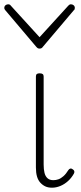

<svg xmlns="http://www.w3.org/2000/svg" viewBox="-54 -856 375 893"><path d="M188 17Q170 17 157 11Q144 5 133.5 -6.5Q123 -18 118 -35.5Q113 -53 113 -77V-500Q113 -508 117 -511.5Q121 -515 130 -515Q140 -515 144.5 -511.5Q149 -508 149 -500V-91Q149 -68 153 -52Q157 -36 167 -27Q177 -18 194 -18Q206 -18 217.5 -22Q229 -26 241 -36.5Q253 -47 264 -65Q268 -71 273.5 -72Q279 -73 285 -68Q290 -65 291.5 -60Q293 -55 290 -49Q279 -29 262.5 -14Q246 1 226.5 9Q207 17 188 17ZM276 -836Q283 -836 288.5 -831.5Q294 -827 294 -819Q294 -816 293 -813Q292 -810 289 -808L146 -639Q142 -633 138 -631.5Q134 -630 130 -630Q126 -630 122.5 -631.5Q119 -633 114 -639L-29 -808Q-31 -810 -32.5 -813Q-34 -816 -34 -819Q-34 -827 -28.5 -831.5Q-23 -836 -16 -836Q-12 -836 -9 -834.5Q-6 -833 -4 -830L130 -683L264 -830Q267 -833 269.5 -834.5Q272 -836 276 -836Z"/></svg>

Font: Playwrite NG Modern Thin
Style: Regular
Weight: 250
Designer: Veronika Burian, José Scaglione
Foundry: TypeTogether
Version: Version 1.002